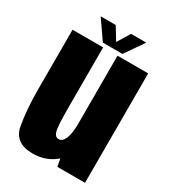

<svg xmlns="http://www.w3.org/2000/svg" viewBox="-178 -811 809 908"><g transform="rotate(30 227.0 -357.5)"><path d="M279 0 271 -41.5Q219.5 4 145.5 4Q47 4 32 -79.5Q17 -163 17 -272V-597.5H184V-276Q184 -170.5 191 -143.5Q198 -116.5 218 -116.5Q239 -116.5 251 -145.5Q260.5 -170 262.5 -214V-597.5H430V0ZM171.5 -616.5 100.5 -719H182.5L224.5 -650.5L266.5 -719H349.5L278.5 -616.5Z"/></g></svg>

Font: Anybody Condensed ExtraBold
Style: Regular
Weight: 800
Width: 3
Designer: Tyler Finck
Foundry: Etcetera Type Company
Version: Version 1.010; ttfautohint (v1.8.3) -l 8 -r 50 -G 200 -x 14 